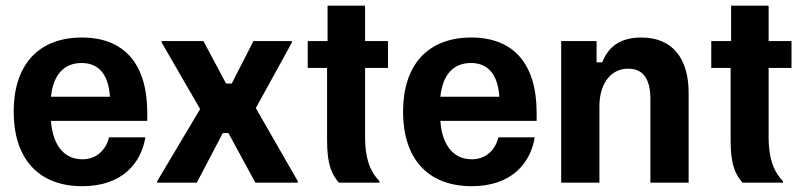

<svg xmlns="http://www.w3.org/2000/svg" viewBox="-20 -645 2840 678"><path d="M270.8 12.5C410.8 12.5 478.3 -68.3 493.3 -160H365C355 -118.3 323.3 -82.5 270.8 -82.5C205 -82.5 165.8 -134.2 160 -218.3H500V-246.7C500 -420.8 417.5 -512.5 269.2 -512.5C113.3 -512.5 28.3 -413.3 28.3 -250.8C28.3 -88.3 112.5 12.5 270.8 12.5ZM160 -303.3C168.3 -383.3 207.5 -422.5 268.3 -422.5C330.8 -422.5 363.3 -379.2 368.3 -303.3Z M675 0 766.7 -175H786.7L881.7 0H1031.7V-5L883.3 -263.3L1010.8 -495V-500H875L798.3 -350H778.3L698.3 -500H550.8V-495L686.7 -260L535 -5V0Z M1320 0V-5C1291.7 -35 1269.2 -75 1269.2 -163.3V-405H1350V-500H1269.2V-625H1136.7V-500H1066.7V-405H1135V-149.2C1135 -65 1150.8 -30 1176.7 0Z M1645.8 12.5C1785.8 12.5 1853.3 -68.3 1868.3 -160H1740C1730 -118.3 1698.3 -82.5 1645.8 -82.5C1580 -82.5 1540.8 -134.2 1535 -218.3H1875V-246.7C1875 -420.8 1792.5 -512.5 1644.2 -512.5C1488.3 -512.5 1403.3 -413.3 1403.3 -250.8C1403.3 -88.3 1487.5 12.5 1645.8 12.5ZM1535 -303.3C1543.3 -383.3 1582.5 -422.5 1643.3 -422.5C1705.8 -422.5 1738.3 -379.2 1743.3 -303.3Z M2096.7 0V-270C2096.7 -345 2133.3 -402.5 2198.3 -402.5C2253.3 -402.5 2276.7 -363.3 2276.7 -295V0H2411.7V-317.5C2411.7 -437.5 2355.8 -512.5 2245 -512.5C2164.2 -512.5 2126.7 -475 2106.7 -425H2086.7V-500H1961.7V0Z M2745 0V-5C2716.7 -35 2694.2 -75 2694.2 -163.3V-405H2775V-500H2694.2V-625H2561.7V-500H2491.7V-405H2560V-149.2C2560 -65 2575.8 -30 2601.7 0Z"/></svg>

Font: Familjen Grotesk
Style: Bold
Weight: 700
Designer: Anders Wikstroem, Jonas Baeckman, Matilda Gysing, Kristian Moeller
Foundry: Familjen STHLM AB
Version: Version 2.000